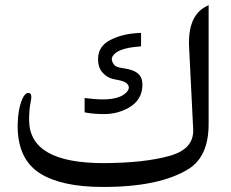

<svg xmlns="http://www.w3.org/2000/svg" viewBox="-20 -718 914 759"><path d="M524.9 -587.4C482.9 -585 446.3 -575.7 415.5 -559.6C384.3 -543.5 368.2 -519 367.7 -486.3C367.2 -461.4 374 -442.4 387.7 -428.7C400.9 -414.6 418 -406.2 438.5 -403.3C458.5 -399.9 472.2 -395.5 479 -390.1C492.7 -378.9 492.7 -366.2 479 -352.1C454.6 -327.1 404.3 -319.3 328.1 -329.1L314.5 -330.6V-273.9L324.7 -272C344.7 -268.6 366.7 -267.1 389.6 -267.1C425.3 -266.6 457.5 -274.9 486.8 -291C524.4 -311.5 543 -342.3 543 -383.3C543 -420.4 522.9 -440.9 464.8 -448.7C446.8 -451.2 435.5 -455.6 431.2 -461.9C421.4 -474.6 419.4 -485.8 425.3 -495.6C437.5 -516.6 471.2 -529.3 526.4 -533.7L537.6 -534.7V-587.9ZM391.1 -73.2C196.3 -72.8 97.7 -127.9 95.2 -239.3C94.7 -268.1 96.7 -293 101.1 -314C106.4 -336.9 104 -349.1 94.2 -350.6C84.5 -351.6 76.2 -344.2 68.8 -328.1C56.6 -300.3 50.3 -265.1 49.8 -222.7C49.3 -134.3 78.1 -71.3 137.2 -33.2C194.3 2.9 277.3 21 385.3 21C535.2 21.5 648.4 -2.4 725.1 -49.8C778.3 -83 804.7 -142.1 804.7 -227.1V-697.8L796.4 -693.4C746.6 -668.9 723.6 -615.2 727.5 -532.2L743.7 -207C746.1 -154.8 715.3 -120.1 651.4 -102.1C585.9 -83.5 499 -73.7 391.1 -73.2Z"/></svg>

Font: Gandom
Style: Regular
Weight: 400
Foundry: DejaVu fonts team - Redesigned by Saber Rastikerdar - Based on Samim Font
Version: Version 0.8